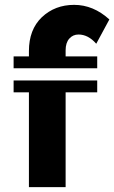

<svg xmlns="http://www.w3.org/2000/svg" viewBox="-20 -770 470 790"><path d="M250 -538H380V-489H36V-538H99V-560Q99 -648 152 -699Q206 -750 285 -750Q364 -750 430 -690L376 -590Q343 -628 303 -628Q280 -628 265 -611Q250 -594 250 -563ZM36 -439H380V-390H250V0H99V-390H36Z"/></svg>

Font: Balans
Style: Regular
Weight: 400
Designer: Thomas Breure
Foundry: Thomas Breure
Version: Version 2.001